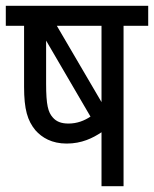

<svg xmlns="http://www.w3.org/2000/svg" viewBox="-20 -642 531 662"><path d="M491 -622H0V-553H63V-343C63 -264 75 -226 102 -193C125 -167 159 -147 210 -147C262 -147 300 -166 330 -186V0H406V-553H491ZM330 -553V-290L176 -553ZM162 -237C146 -255 139 -279 139 -354V-502L292 -240C271 -226 246 -216 216 -216C191 -216 174 -223 162 -237Z"/></svg>

Font: Noto Sans Condensed
Style: Regular
Weight: 400
Width: 3
Designer: Monotype Design Team
Foundry: Monotype Imaging Inc.
Version: Version 2.013